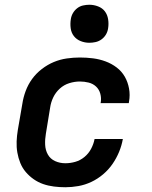

<svg xmlns="http://www.w3.org/2000/svg" viewBox="-20 -780 640 808"><path d="M255 8Q231 8 207 5Q183 2 161.5 -5.5Q140 -13 121.5 -26Q103 -39 88.5 -56Q74 -73 65.5 -94Q57 -115 53 -138Q49 -161 50 -185Q51 -209 55 -233L74 -343Q78 -370 88 -397Q98 -424 115 -447.5Q132 -471 156 -489.5Q180 -508 206.5 -519Q233 -530 261 -534Q289 -538 316 -538Q344 -538 371.5 -534.5Q399 -531 424.5 -521.5Q450 -512 471 -496Q492 -480 505 -457.5Q518 -435 523 -407.5Q528 -380 523 -353Q523 -351 522.5 -349.5Q522 -348 522 -346H403Q403 -347 403.5 -347.5Q404 -348 404 -349Q407 -368 402 -386Q397 -404 384 -416Q371 -428 353 -432.5Q335 -437 316 -437Q294 -437 271.5 -430Q249 -423 231.5 -407Q214 -391 204 -370Q194 -349 191 -327L173 -217Q169 -194 170 -171Q171 -148 181.5 -129.5Q192 -111 212 -102Q232 -93 255 -93Q276 -93 297 -99Q318 -105 335.5 -119.5Q353 -134 363.5 -154Q374 -174 378 -195H497Q492 -167 481 -140.5Q470 -114 453.5 -90Q437 -66 414 -46.5Q391 -27 364.5 -14.5Q338 -2 310 3Q282 8 255 8ZM356 -600Q337 -600 319.5 -607Q302 -614 291 -628Q280 -642 277.5 -661Q275 -680 278 -699Q280 -713 287 -725Q294 -737 305 -745.5Q316 -754 329.5 -757Q343 -760 356 -760Q375 -760 393 -753Q411 -746 421.5 -732Q432 -718 435 -699Q438 -680 435 -661Q433 -647 426 -635Q419 -623 407.5 -614.5Q396 -606 382.5 -603Q369 -600 356 -600Z"/></svg>

Font: Iosevka Curly Extended Oblique
Style: Bold
Weight: 700
Width: 7
Italic angle: -9°
Monospace: yes
Designer: Belleve Invis
Foundry: Belleve Invis
Version: Version 11.1.0; ttfautohint (v1.8.3)